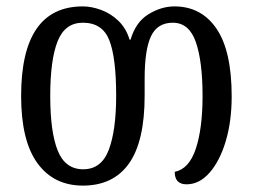

<svg xmlns="http://www.w3.org/2000/svg" viewBox="-20 -568 790 600"><path d="M239 12Q148 12 97 -58Q46 -128 46 -268Q46 -548 239 -548Q266 -548 296 -537Q326 -526 350 -503Q374 -480 385 -444H388Q404 -499 444 -523.5Q484 -548 525 -548Q609 -548 656.5 -478.5Q704 -409 704 -267Q704 -189 685.5 -127Q667 -65 635 -28.5Q603 8 563 8Q526 8 526 -31Q571 -40 592 -103.5Q613 -167 613 -268Q613 -376 592 -436.5Q571 -497 520 -497Q472 -497 452 -455Q432 -413 432 -322V-269Q432 -126 383 -57Q334 12 239 12ZM240 -39Q297 -39 320 -100Q343 -161 343 -269Q343 -388 321.5 -442.5Q300 -497 239 -497Q183 -497 160 -439Q137 -381 137 -268Q137 -155 160.5 -97Q184 -39 240 -39Z"/></svg>

Font: Noto Serif Georgian Condensed
Style: Regular
Weight: 400
Width: 3
Designer: Monotype Design Team, Akaki Razmadze
Foundry: Google LLC
Version: Version 2.003; ttfautohint (v1.8.4.7-5d5b)